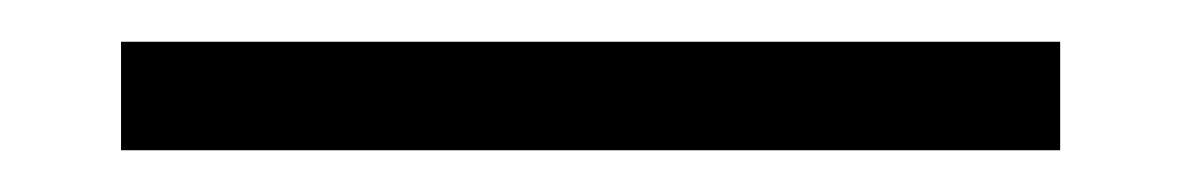

<svg xmlns="http://www.w3.org/2000/svg" viewBox="-20 133 566 92"><path d="M38 205V153H488V205Z"/></svg>

Font: Stick No Bills ExtraLight Light
Style: Regular
Weight: 300
Version: Version 2.000